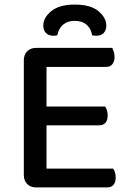

<svg xmlns="http://www.w3.org/2000/svg" viewBox="-20 -817 574 838"><path d="M306 -726Q275 -726 255.5 -709.5Q236 -693 230 -663Q226 -662 222 -661.5Q218 -661 213 -661Q192 -661 180.5 -673Q169 -685 169 -706Q169 -740 204 -768.5Q239 -797 306 -797Q376 -797 410 -768Q444 -739 444 -706Q444 -685 432.5 -673Q421 -661 400 -661Q395 -661 390.5 -661.5Q386 -662 382 -663Q377 -693 357.5 -709.5Q338 -726 306 -726ZM84 -381H183V-8Q178 -6 165 -2.5Q152 1 138 1Q113 1 98.5 -14Q84 -29 84 -53ZM183 -231H84V-554Q84 -578 98.5 -593Q113 -608 138 -608Q152 -608 165 -605Q178 -602 183 -599ZM138 -270V-352H439Q443 -347 446.5 -336Q450 -325 450 -313Q450 -293 440.5 -281.5Q431 -270 413 -270ZM138 1V-81H474Q478 -76 481.5 -65.5Q485 -55 485 -42Q485 -22 475.5 -10.5Q466 1 448 1ZM138 -525V-608H470Q473 -602 476.5 -591.5Q480 -581 480 -569Q480 -549 470.5 -537Q461 -525 444 -525Z"/></svg>

Font: Baloo Tamma 2 Medium
Style: Regular
Weight: 500
Designer: Divya Kowshik, Shuchita Grover and Ek Type
Foundry: Ek Type
Version: Version 1.700